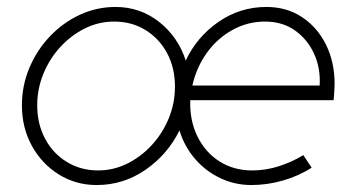

<svg xmlns="http://www.w3.org/2000/svg" viewBox="-20 -522 1019 552"><path d="M258 10Q198 10 149 -20.5Q100 -51 71.5 -103Q43 -155 43 -219Q43 -276 64.5 -327Q86 -378 123.5 -417.5Q161 -457 209.5 -479.5Q258 -502 312 -502Q383 -502 437.5 -459Q492 -416 514 -348Q546 -416 608 -459Q670 -502 746 -502Q804 -502 848 -473Q892 -444 917 -394Q942 -344 942 -280Q942 -275 941 -257.5Q940 -240 939 -234H527Q525 -176 547.5 -130Q570 -84 611 -58Q652 -32 705 -32Q744 -32 781.5 -44Q819 -56 852 -76L876 -40Q839 -16 793.5 -3Q748 10 703 10Q655 10 613 -10Q571 -30 540.5 -65.5Q510 -101 496 -147Q462 -78 398.5 -34Q335 10 258 10ZM533 -276H899Q902 -326 883 -367.5Q864 -409 828 -434.5Q792 -460 742 -460Q692 -460 648.5 -436Q605 -412 575 -370.5Q545 -329 533 -276ZM262 -32Q306 -32 345.5 -51.5Q385 -71 416 -104.5Q447 -138 465 -181.5Q483 -225 483 -273Q483 -327 460.5 -369Q438 -411 398.5 -435.5Q359 -460 308 -460Q264 -460 224.5 -440.5Q185 -421 154 -387.5Q123 -354 105 -310.5Q87 -267 87 -219Q87 -166 109.5 -123.5Q132 -81 172 -56.5Q212 -32 262 -32Z"/></svg>

Font: Red Hat Display VF
Style: Italic
Weight: 300
Italic angle: -12°
Designer: Pentagram, MCKL
Foundry: Pentagram, MCKL
Version: Version 1.023